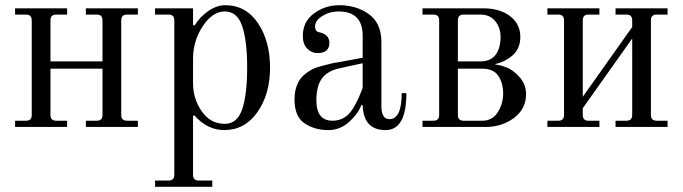

<svg xmlns="http://www.w3.org/2000/svg" viewBox="-20 -488 2624 738"><path d="M38 0V-24H80Q102 -24 102 -46V-410Q102 -432 80 -432H38V-456H238V-432H196Q174 -432 174 -410V-252H374V-410Q374 -432 352 -432H310V-456H510V-432H468Q446 -432 446 -410V-46Q446 -24 468 -24H510V0H310V-24H352Q374 -24 374 -46V-224H174V-46Q174 -24 196 -24H238V0Z M844 -12Q892 -12 911 -68.5Q930 -125 930 -228Q930 -331 911 -387.5Q892 -444 844 -444Q797 -444 759.5 -387.5Q722 -331 722 -262V-169Q722 -108 755.5 -60Q789 -12 844 -12ZM576 230V206H628Q650 206 650 184V-410Q650 -432 628 -432H576V-456H722V-392L728 -390Q748 -423 780.5 -445.5Q813 -468 846 -468Q925 -468 971.5 -399Q1018 -330 1018 -228Q1018 -126 969.5 -57Q921 12 842 12Q776 12 727 -45L722 -42V184Q722 206 744 206H796V230Z M1374 -245 1287 -226Q1239 -216 1217.5 -186.5Q1196 -157 1196 -103Q1196 -24 1258 -24Q1283 -24 1302.5 -35.5Q1322 -47 1336 -70Q1350 -93 1357 -108.5Q1364 -124 1374 -150ZM1112 -106Q1112 -134 1120 -156.5Q1128 -179 1141 -192.5Q1154 -206 1171.5 -216.5Q1189 -227 1208 -232L1246 -242Q1265 -247 1282 -249L1374 -266V-351Q1374 -444 1281 -444Q1247 -444 1219 -426.5Q1191 -409 1191 -387Q1191 -377 1194 -372Q1197 -366 1207 -364Q1246 -356 1246 -323Q1246 -284 1200 -284Q1178 -284 1161 -301Q1144 -318 1144 -350Q1144 -405 1187 -436.5Q1230 -468 1284 -468Q1350 -468 1398 -433.5Q1446 -399 1446 -326V-80Q1446 -30 1477 -30Q1524 -30 1524 -130H1542Q1542 12 1462 12Q1377 12 1374 -84H1369Q1356 -50 1321.5 -19Q1287 12 1242 12Q1189 12 1150.5 -14Q1112 -40 1112 -106Z M1740 -252H1826Q1866 -252 1885 -277.5Q1904 -303 1904 -346Q1904 -382 1883.5 -407Q1863 -432 1826 -432H1762Q1740 -432 1740 -410ZM1604 0V-24H1646Q1668 -24 1668 -46V-410Q1668 -432 1646 -432H1604V-456H1838Q1901 -456 1940.5 -426Q1980 -396 1980 -346Q1980 -301 1950.5 -275.5Q1921 -250 1884 -242V-240Q1904 -238 1929 -228Q1954 -218 1978 -190.5Q2002 -163 2002 -126Q2002 -69 1955.5 -34.5Q1909 0 1846 0ZM1740 -224V-46Q1740 -24 1762 -24H1834Q1873 -24 1893.5 -57Q1914 -90 1914 -128Q1914 -170 1895 -197Q1876 -224 1834 -224Z M2084 0V-24H2126Q2148 -24 2148 -46V-410Q2148 -432 2126 -432H2084V-456H2284V-432H2242Q2220 -432 2220 -410V-116L2410 -384V-410Q2410 -432 2388 -432H2346V-456H2546V-432H2504Q2482 -432 2482 -410V-46Q2482 -24 2504 -24H2546V0H2346V-24H2388Q2410 -24 2410 -46V-340L2220 -72V-46Q2220 -24 2242 -24H2284V0Z"/></svg>

Font: Old Standard TT
Style: Regular
Weight: 400
Designer: Alexey Kryukov <alexios@thessalonica.org.ru>
Version: Version 1.0